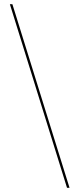

<svg xmlns="http://www.w3.org/2000/svg" viewBox="-20 -810 388 914"><path d="M39 -790 311 84H299L27 -790Z"/></svg>

Font: Hepta Slab Thin
Style: Regular
Weight: 250
Designer: Michael LaGattuta
Foundry: Michael LaGattuta
Version: Version 1.100; ttfautohint (v1.8) -l 8 -r 50 -G 200 -x 14 -D